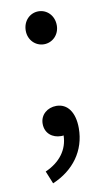

<svg xmlns="http://www.w3.org/2000/svg" viewBox="-84 -572 445 804"><g transform="rotate(-10 139.0 -170.0)"><path d="M139 -390C175 -390 205 -419 205 -459C205 -501 175 -530 139 -530C103 -530 73 -501 73 -459C73 -419 103 -390 139 -390ZM75 190C165 152 221 77 221 -19C221 -86 192 -127 144 -127C107 -127 75 -102 75 -63C75 -21 107 1 142 1C146 1 149 1 153 0C152 61 115 109 53 136Z"/></g></svg>

Font: Noto Sans CJK KR Regular
Style: Regular
Weight: 400
Designer: Ryoko NISHIZUKA (kana & ideographs); Paul D. Hunt (Latin, Greek & Cyrillic); Wenlong ZHANG (bopomofo); Sandoll Communica
Foundry: Adobe Systems Incorporated
Version: Version 1.004;PS 1.004;hotconv 1.0.82;makeotf.lib2.5.63406